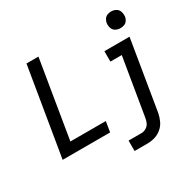

<svg xmlns="http://www.w3.org/2000/svg" viewBox="-200 -970 1408 1390"><g transform="rotate(-30 504.0 -275.0)"><path d="M896 -616Q911 -616 926.5 -621Q942 -626 952 -639.5Q962 -653 965 -668Q968 -691 962 -712Q956 -733 937.5 -744Q919 -755 896 -755Q881 -755 865.5 -749.5Q850 -744 840.5 -730.5Q831 -717 828 -702Q824 -680 830.5 -658.5Q837 -637 855.5 -626.5Q874 -616 896 -616ZM56 0H453L467 -87H171L278 -735H178ZM539 205H647Q678 205 709 196Q740 187 766 165Q792 143 805.5 113Q819 83 825 52L921 -530H711V-443H806L726 38Q723 58 714 77Q705 96 685.5 107Q666 118 647 118H539Z"/></g></svg>

Font: Iosevka Sparkle Medium
Style: Italic
Weight: 500
Italic angle: -9°
Designer: Belleve Invis
Foundry: Belleve Invis
Version: Version 4.5.0; ttfautohint (v1.8.3)